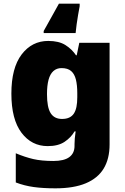

<svg xmlns="http://www.w3.org/2000/svg" viewBox="-20 -786 683 1046"><path d="M243 -563Q301 -563 336.5 -540.5Q372 -518 394 -485H398L412 -553H577V1Q577 79 545 132Q513 185 447.5 212.5Q382 240 282 240Q215 240 164 233Q113 226 66 208V49Q116 70 161 80.5Q206 91 271 91Q329 91 357.5 70Q386 49 386 9V-1Q386 -14 387.5 -32Q389 -50 392 -70H386Q367 -37 332 -13.5Q297 10 240 10Q152 10 97 -63Q42 -136 42 -276Q42 -416 98 -489.5Q154 -563 243 -563ZM315 -415Q289 -415 271 -399Q253 -383 244.5 -351.5Q236 -320 236 -273Q236 -201 256 -169.5Q276 -138 318 -138Q341 -138 357 -145.5Q373 -153 382.5 -167.5Q392 -182 396.5 -204Q401 -226 401 -256V-279Q401 -322 393.5 -352.5Q386 -383 367.5 -399Q349 -415 315 -415ZM414 -752Q410 -731 405.5 -705Q401 -679 397.5 -653.5Q394 -628 392 -606H218V-617Q232 -642 244.5 -664.5Q257 -687 271 -712Q285 -737 301 -766H414Z"/></svg>

Font: Noto Sans Thai Black
Style: Regular
Weight: 900
Version: Version 2.001